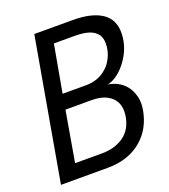

<svg xmlns="http://www.w3.org/2000/svg" viewBox="-124 -750 739 840"><g transform="rotate(-20 246.0 -330.0)"><path d="M233.5 0H16L132 -660H311Q401.5 -660 449 -626.5Q492 -595.5 492 -537Q492 -486 468 -440Q439 -386.5 397 -359Q377 -346 358.5 -342.5Q379.5 -340 401 -329.2Q422.5 -318.5 438.8 -299.2Q455 -280 463 -251Q468 -235 468 -217Q468 -202 465 -184Q450.5 -103 393.5 -53.5Q331 0 233.5 0ZM268 -372Q327 -372 365.5 -408Q384 -424 394.5 -445.5Q412 -477.5 412 -514.5Q412 -549 391 -567Q364 -592 295 -592H198.5L159 -372ZM231 -68Q269.5 -68 297 -78.5Q349 -97 371 -141.5Q386 -173.5 386.5 -208Q386.5 -269.5 327 -293.5Q302 -302.5 266.5 -302.5H147L106.5 -68Z"/></g></svg>

Font: Lucymar Sans
Style: Italic
Weight: 400
Italic angle: -10°
Foundry: The League of Moveable Type (original font) / Main changes by Cristiano Sobral with portions from Mirco Monsees
Version: Version 2.00;August 30, 2020;FontCreator 13.0.0.2681 64-bit